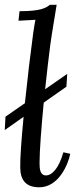

<svg xmlns="http://www.w3.org/2000/svg" viewBox="-21 -775 327 806"><path d="M188 -754.9C171.9 -741.2 148.9 -728 61 -728L56.6 -688L127.9 -691.9C125 -678.2 124 -673.8 118.7 -638.2C107.4 -555.7 94.2 -445.3 83.5 -341.8L2 -285.2L-1 -229L78.1 -284.7C68.8 -189.5 63 -107.4 64 -70.3C64.9 -16.6 89.8 11.2 144 11.2C224.1 11.2 264.6 -82.5 273.9 -129.4L245.1 -135.7C225.1 -64.5 194.8 -38.6 172.9 -38.6C147 -38.6 145 -65.4 145 -91.3C145 -143.1 152.8 -242.2 162.6 -344.2L257.8 -411.1L261.2 -464.8L168.5 -400.4C175.8 -468.3 183.1 -534.2 189.9 -585C195.8 -629.9 209 -705.1 216.8 -754.9Z"/></svg>

Font: Lora Italic
Style: Regular
Weight: 400
Italic angle: -3°
Designer: Olga Karpushina, Alexei Vanyashin
Foundry: Cyreal
Version: Version 1.011;PS 001.011;hotconv 1.0.70;makeotf.lib2.5.58329